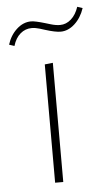

<svg xmlns="http://www.w3.org/2000/svg" viewBox="-53 -626 356 658"><g transform="rotate(-5 125.0 -297.0)"><path d="M-6 -485Q4 -517 26.5 -537.5Q49 -558 76 -558Q89 -558 123 -548Q126 -547 143 -542Q160 -537 174 -537Q195 -537 212 -552Q229 -567 238 -594L256 -588Q245 -555 222.5 -534.5Q200 -514 174 -514Q156 -514 121 -525Q118 -526 103.5 -530.5Q89 -535 76 -535Q54 -535 37 -520.5Q20 -506 12 -479ZM110 -407 138 -410V0H110Z"/></g></svg>

Font: Ysabeau Infant Extralight
Style: Regular
Weight: 200
Designer: Christian Thalmann (Catharsis Fonts)
Version: Version 0.003